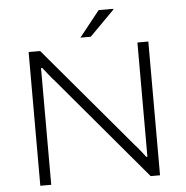

<svg xmlns="http://www.w3.org/2000/svg" viewBox="-58 -924 948 981"><g transform="rotate(-5 416.0 -434.0)"><path d="M109 0V-686H168L604 -170Q612 -162 622.5 -149Q633 -136 643.5 -123Q654 -110 661 -100H667Q667 -117 667 -138.5Q667 -160 667 -181V-686H723V0H675L231 -526Q218 -540 200.5 -562Q183 -584 171 -599H165Q165 -579 165 -555Q165 -531 165 -511V0ZM379 -736 484 -868H559L560 -865L432 -736Z"/></g></svg>

Font: Archivo SemiExpanded Thin
Style: Regular
Weight: 250
Width: 6
Designer: Hector Gatti
Foundry: Omnibus-Type
Version: Version 2.001